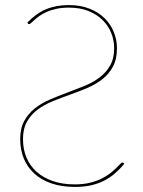

<svg xmlns="http://www.w3.org/2000/svg" viewBox="-20 -728 564 756"><path d="M87.5 -639Q122 -675 161.2 -691.5Q200.5 -708 251.5 -708Q297 -708 332.2 -694Q367.5 -680 391.5 -656.5Q415.5 -633 428 -602.2Q440.5 -571.5 440.5 -538Q440.5 -494.5 424.5 -465.2Q408.5 -436 382.5 -415.8Q356.5 -395.5 323.2 -381.5Q290 -367.5 255.5 -355.2Q221 -343 187.8 -329.5Q154.5 -316 128.5 -296.8Q102.5 -277.5 86.5 -249.5Q70.5 -221.5 70.5 -180Q70.5 -140.5 84.2 -107.8Q98 -75 124.2 -51.5Q150.5 -28 188.2 -15Q226 -2 274.5 -2Q307.5 -2 333.2 -8.2Q359 -14.5 379 -24.2Q399 -34 413 -45Q427 -56 437 -65.8Q447 -75.5 452.8 -81.8Q458.5 -88 461.5 -88Q464 -88 465 -87.2Q466 -86.5 467.5 -85L469.5 -83Q451.5 -61.5 432 -44.8Q412.5 -28 389.2 -16.2Q366 -4.5 337.8 1.8Q309.5 8 274.5 8Q223.5 8 183.5 -5.5Q143.5 -19 116 -43.8Q88.5 -68.5 74 -103.2Q59.5 -138 59.5 -180Q59.5 -222.5 75.5 -251.8Q91.5 -281 117.5 -301.5Q143.5 -322 176.8 -336.2Q210 -350.5 244.5 -363.2Q279 -376 312.2 -389.5Q345.5 -403 371.5 -422.5Q397.5 -442 413.5 -469.8Q429.5 -497.5 429.5 -538Q429.5 -569.5 417.8 -598.5Q406 -627.5 383.5 -649.5Q361 -671.5 327.8 -684.8Q294.5 -698 251.5 -698Q223.5 -698 202 -693.2Q180.5 -688.5 164 -681.2Q147.5 -674 135.8 -665.5Q124 -657 116 -649.8Q108 -642.5 102.8 -637.8Q97.5 -633 94.5 -633Q91 -633 89.5 -636Z"/></svg>

Font: Lato 2
Style: Regular
Weight: 100
Designer: Lukasz Dziedzic with Adam Twardoch and Botio Nikoltchev
Foundry: tyPoland Lukasz Dziedzic
Version: Version 2.015; 2015-08-06; http://www.latofonts.com/